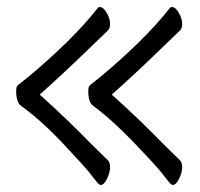

<svg xmlns="http://www.w3.org/2000/svg" viewBox="-20 -510 570 546"><path d="M287 -54Q293 -48 293 -34Q293 -20 284.5 -2Q276 16 266 16Q262 16 254 6Q246 -4 233.5 -20Q221 -36 159.5 -101.5Q98 -167 40 -209Q26 -219 26 -251Q26 -263 30 -267L60 -291Q187 -397 257 -486Q260 -490 264 -490Q274 -490 283.5 -473.5Q293 -457 293 -443Q293 -429 287.5 -424Q282 -419 220 -359Q158 -299 93 -241Q172 -170 240 -100ZM492 -54Q498 -48 498 -34Q498 -20 489.5 -2Q481 16 471 16Q467 16 459 6Q451 -4 438.5 -20Q426 -36 386 -78Q303 -167 245 -209Q231 -219 231 -251Q231 -263 235 -267L265 -291Q392 -397 462 -486Q465 -490 469 -490Q479 -490 488.5 -473.5Q498 -457 498 -443Q498 -429 492.5 -424Q487 -419 425 -359Q363 -299 298 -241Q377 -170 445 -100Z"/></svg>

Font: LXGW WenKai
Style: Regular
Weight: 400
Designer: LXGW / Fontworks Inc.
Foundry: LXGW / Fontworks Inc.
Version: Version 1.520; June 14, 2025